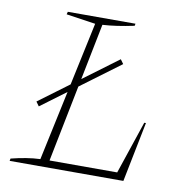

<svg xmlns="http://www.w3.org/2000/svg" viewBox="-74 -716 769 788"><g transform="rotate(10 310.0 -322.0)"><path d="M534 -250H541L491 0H17L19 -10Q51 -18 81.5 -23Q112 -28 140 -29L265 -615L143 -633L146 -644H428L426 -635Q350 -619 295 -616L178 -30H460ZM96 -241 83 -259 394 -490 407 -472Z"/></g></svg>

Font: Piazzolla Thin
Style: Italic
Weight: 100
Italic angle: -11.3°
Designer: Juan Pablo del Peral
Foundry: Huerta Tipografica
Version: Version 1.330